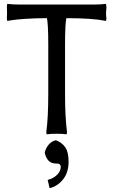

<svg xmlns="http://www.w3.org/2000/svg" viewBox="-20 -678 580 983"><path d="M233.9 285.2 224.1 243.2Q254.9 234.9 272.9 216.3Q291 197.8 291 175.8Q291 168.5 286.9 164.6Q282.7 160.6 278.6 159.9Q274.4 159.2 267.1 159.2Q244.1 159.2 230.2 146.2Q216.3 133.3 209 105Q213.4 81.1 229 62.7Q244.6 44.4 266.1 40Q296.9 51.3 314 75.9Q331.1 100.6 331.1 149.9Q331.1 206.5 301.8 241.7Q272.5 276.9 233.9 285.2ZM219.2 -589.8V-585Q159.7 -585 109.1 -581.5Q58.6 -578.1 38.1 -574.2L17.1 -570.8L15.1 -583Q16.1 -589.8 16.1 -609.9Q16.1 -633.8 15.1 -647.9L17.1 -658.2Q45.4 -654.8 77.1 -654.8H462.9Q494.6 -654.8 522.9 -658.2L524.9 -641.1Q522.9 -616.7 522.9 -610.8Q522.9 -596.7 524.9 -583L522.9 -570.8Q454.1 -585 320.8 -585V-589.8Q313 -562.5 313 -448.2V-200.2Q313 -76.2 323.2 -1L320.8 9.8Q302.7 6.8 270 6.8Q237.3 6.8 219.2 9.8L216.8 -1Q227.1 -72.3 227.1 -200.2V-448.2Q227.1 -562.5 219.2 -589.8Z"/></svg>

Font: Linear Smooth Low Contrast
Style: Regular
Weight: 500
Designer: Philipp H. Poll, Flanker
Foundry: Philipp H. Poll, reworked by Flanker
Version: Version 1.010 | FøM Fix